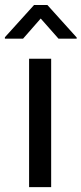

<svg xmlns="http://www.w3.org/2000/svg" viewBox="-44 -770 335 790"><path d="M166.5 0V-528.3H75.7V0ZM271.5 -615.7 150.9 -749.5H96.2L-23.9 -616.7V-610.8H50.8L123.5 -693.8L196.8 -610.8H271.5Z"/></svg>

Font: Roboto1
Style: rg
Weight: 400
Designer: Google
Version: Version 2.137; 2017